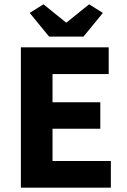

<svg xmlns="http://www.w3.org/2000/svg" viewBox="-20 -872 588 892"><path d="M77 0V-652H485V-528H224V-397H446V-274H224V-124H495V0ZM208 -702 118 -812 182 -852 286 -768H290L394 -852L458 -812L368 -702Z"/></svg>

Font: TT Toshiba Sans
Style: Bold
Weight: 700
Designer: Paul D. Hunt
Foundry: Toshiba Corporation
Version: Version 2.020;PS 2.000;hotconv 1.0.86;makeotf.lib2.5.63406